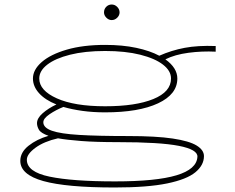

<svg xmlns="http://www.w3.org/2000/svg" viewBox="-20 -659 1040 851"><path d="M446 -161Q392 -161 345.5 -167.5Q299 -174 261 -185Q228 -172 200 -153Q172 -134 172 -117Q172 -93 210 -79.5Q248 -66 331 -61Q414 -56 548 -56Q672 -56 745.5 -45Q819 -34 851.5 -14Q884 6 884 33Q884 73 846 104.5Q808 136 721 154Q634 172 488 172Q274 172 172 143.5Q70 115 70 54Q70 16 106.5 -13Q143 -42 195 -57Q161 -69 152.5 -84Q144 -99 144 -113Q144 -135 169 -157Q194 -179 230 -196Q180 -216 153 -246Q126 -276 126 -311Q126 -350 165 -384Q204 -418 276 -439Q348 -460 446 -460Q523 -460 584 -447Q645 -434 686 -412Q740 -436 798.5 -447Q857 -458 936 -455V-430Q875 -433 815 -425Q755 -417 713 -396Q766 -358 766 -311Q766 -241 680.5 -201Q595 -161 446 -161ZM446 -188Q581 -188 659.5 -220Q738 -252 738 -311Q738 -345 702.5 -372.5Q667 -400 601.5 -416.5Q536 -433 446 -433Q356 -433 290.5 -416.5Q225 -400 189.5 -372.5Q154 -345 154 -311Q154 -258 232 -223Q310 -188 446 -188ZM99 49Q99 103 200 124Q301 145 490 145Q672 145 762 118Q852 91 855 36Q857 4 773 -12.5Q689 -29 502 -29Q405 -29 340.5 -34Q276 -39 237 -46Q175 -32 137 -4Q99 24 99 49ZM475 -570Q462 -570 451.5 -580.5Q441 -591 441 -604Q441 -619 451 -629Q461 -639 475 -639Q489 -639 499.5 -628.5Q510 -618 510 -604Q510 -591 499.5 -580.5Q489 -570 475 -570Z"/></svg>

Font: Inconsolata UltraExpanded ExtraLight
Style: Regular
Weight: 200
Width: 9
Monospace: yes
Designer: Raph Levien, Cyreal, Brenton Simpson
Foundry: Raph Levien, Cyreal, Google
Version: Version 3.001; ttfautohint (v1.8.2.53-6de2)